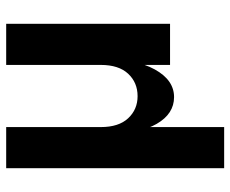

<svg xmlns="http://www.w3.org/2000/svg" viewBox="-82 -488 745 621"><g transform="rotate(-90 290.5 -177.5)"><path d="M57 175V-530H190V175ZM287 13Q233 13 200.5 -43Q168 -99 168 -197L190 -224Q190 -166 218.5 -135.5Q247 -105 290 -105Q334 -105 362.5 -135.5Q391 -166 391 -224H411Q411 -112 376.5 -49.5Q342 13 287 13ZM391 0V-530H524V0Z"/></g></svg>

Font: Radio Canada Big SemiBold
Style: Regular
Weight: 600
Designer: Étienne Aubert Bonn
Foundry: Coppers and Brasses
Version: Version 1.001